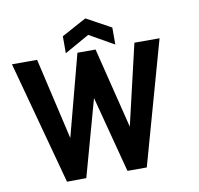

<svg xmlns="http://www.w3.org/2000/svg" viewBox="-97 -1033 1176 1135"><g transform="rotate(-10 491.5 -466.0)"><path d="M14 -740 214 0 330 -1 457 -459 577 -1H693L900 -740H749L636 -256L516 -740H407L278 -251L165 -740ZM339 -749 488 -833 636 -749V-851L488 -932L339 -851Z"/></g></svg>

Font: Malmofest SemiBold
Style: Regular
Weight: 600
Designer: Jonny Pinhorn (Poppins), Kolossal
Version: Version 1.004;Glyphs 3.1.2 (3151)